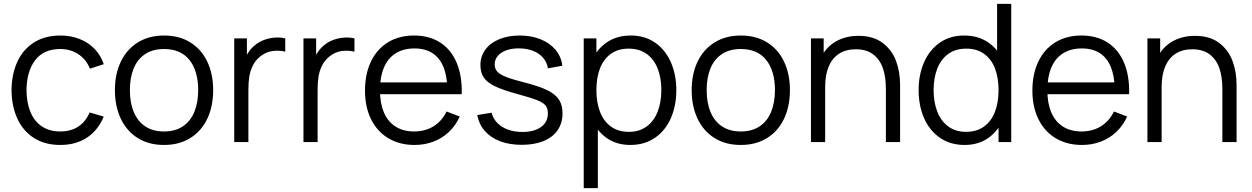

<svg xmlns="http://www.w3.org/2000/svg" viewBox="-20 -740 6520 1000"><path d="M294 15Q214.3 15 157.4 -21Q100.5 -57 70.8 -121.4Q41 -185.8 40 -270Q41 -355.7 71.1 -419.9Q101.2 -484.2 158.2 -519.6Q215.3 -555 294.7 -555Q348.7 -555 394.6 -536.9Q440.5 -518.8 472.9 -485.1Q505.3 -451.3 520.3 -405.7L448.3 -382.3Q429.3 -430.5 388.3 -457.6Q347.3 -484.7 294 -484.7Q207.7 -484.7 163.3 -426.7Q119 -368.7 118 -270Q118.7 -204.5 138.7 -156.3Q158.7 -108.2 198 -81.8Q237.3 -55.3 294 -55.3Q348.7 -55.3 387.4 -80.5Q426.2 -105.7 446.7 -154.3L520.3 -132.7Q490.3 -60.7 432.3 -22.8Q374.3 15 294 15Z M834.2 15Q755 15 697.3 -21.1Q639.7 -57.2 609.1 -121.9Q578.5 -186.7 578.5 -270.7Q578.5 -355.2 609.6 -419.6Q640.7 -484 698.6 -519.5Q756.5 -555 834.2 -555Q913.7 -555 971.4 -519.1Q1029.2 -483.2 1059.7 -418.8Q1090.2 -354.5 1090.2 -270.7Q1090.2 -185.7 1059.4 -121.1Q1028.7 -56.5 970.8 -20.8Q912.8 15 834.2 15ZM834.2 -55.3Q892.7 -55.3 932.6 -82.1Q972.5 -108.8 992.3 -157.4Q1012.2 -206 1012.2 -270.7Q1012.2 -370.5 966.7 -427.6Q921.2 -484.7 834.2 -484.7Q775 -484.7 735.2 -457.8Q695.5 -431 676 -383Q656.5 -335 656.5 -270.7Q656.5 -205 676.8 -156.5Q697 -108 736.8 -81.7Q776.5 -55.3 834.2 -55.3Z M1200 0V-540H1266V-410L1253 -427Q1262 -450.7 1276.4 -471.1Q1290.8 -491.5 1308 -504.7Q1328.3 -522.3 1356.2 -532.4Q1384 -542.5 1412.7 -544.2Q1441.3 -546 1465.7 -540V-471Q1432.3 -479 1398.2 -474Q1364.2 -469 1336.3 -446.7Q1310.7 -426.7 1296.8 -398.4Q1283 -370.2 1278.3 -340.2Q1273.7 -310.3 1273.7 -269.3V0Z M1560.5 0V-540H1626.5V-410L1613.5 -427Q1622.5 -450.7 1636.9 -471.1Q1651.3 -491.5 1668.5 -504.7Q1688.8 -522.3 1716.7 -532.4Q1744.5 -542.5 1773.2 -544.2Q1801.8 -546 1826.2 -540V-471Q1792.8 -479 1758.8 -474Q1724.7 -469 1696.8 -446.7Q1671.2 -426.7 1657.3 -398.4Q1643.5 -370.2 1638.8 -340.2Q1634.2 -310.3 1634.2 -269.3V0Z M2139.3 15Q2061.3 15 2002.9 -19.8Q1944.5 -54.7 1912.8 -118.7Q1881 -182.7 1881 -267.7Q1881 -355.3 1912.4 -420.2Q1943.8 -485.2 2001.5 -520.1Q2059.2 -555 2136.7 -555Q2216 -555 2272.8 -518.4Q2329.7 -481.8 2358.6 -412.9Q2387.5 -344 2384.8 -249.3H2310V-275.3Q2308.7 -345.5 2289 -392.6Q2269.3 -439.7 2231.5 -463.7Q2193.7 -487.7 2138.7 -487.7Q2081 -487.7 2040.7 -462.2Q2000.3 -436.8 1979.7 -388.2Q1959 -339.5 1959 -270Q1959 -202.2 1979.7 -154.1Q2000.3 -106 2040.3 -80.7Q2080.3 -55.3 2136.7 -55.3Q2194.2 -55.3 2237.6 -82Q2281 -108.7 2306 -159.3L2374.7 -133Q2353.3 -86.2 2318.2 -52.9Q2283 -19.7 2237.3 -2.3Q2191.7 15 2139.3 15ZM1933 -249.3V-311H2345.7V-249.3Z M2697.2 14.3Q2634.3 14.3 2585.3 -4.1Q2536.3 -22.5 2505.6 -57.3Q2474.8 -92.2 2465.5 -140.7L2540.5 -153Q2548.3 -122.2 2570.3 -99.6Q2592.3 -77 2625.9 -64.8Q2659.5 -52.7 2701.2 -52.7Q2741.7 -52.7 2771.6 -64.3Q2801.5 -76 2817.5 -97.7Q2833.5 -119.3 2833.5 -148.7Q2833.5 -174.7 2821.9 -189.9Q2810.3 -205.2 2777.8 -218.2Q2745.2 -231.2 2673.5 -250.7Q2598.8 -270.7 2557.8 -290.7Q2516.8 -310.7 2499.5 -336.5Q2482.2 -362.3 2482.2 -401Q2482.2 -446.5 2507.8 -481.5Q2533.5 -516.5 2580 -535.8Q2626.5 -555 2687.2 -555Q2747.5 -555 2795.9 -535.3Q2844.3 -515.7 2873.9 -479.9Q2903.5 -444.2 2908.8 -397.7L2833.8 -384Q2828.7 -415.3 2809 -438.7Q2789.3 -462 2757.8 -474.7Q2726.3 -487.3 2686.2 -488Q2648.2 -488.8 2618.8 -478.6Q2589.3 -468.3 2572.9 -449.1Q2556.5 -429.8 2556.5 -404.7Q2556.5 -382.5 2569.7 -367.4Q2582.8 -352.3 2616 -339.2Q2649.2 -326.2 2714.5 -309.7Q2790.2 -290.3 2832 -269.4Q2873.8 -248.5 2891.8 -220.3Q2909.8 -192.2 2909.8 -149.7Q2909.8 -99 2884.3 -61.9Q2858.8 -24.8 2810.8 -5.2Q2762.8 14.3 2697.2 14.3Z M3262.8 15Q3190.5 15 3138.4 -22.2Q3086.3 -59.5 3059.4 -124.2Q3032.5 -188.8 3032.5 -270.7Q3032.5 -353.3 3059.4 -417.7Q3086.3 -482 3139.1 -518.5Q3191.8 -555 3265.8 -555Q3338.2 -555 3391.8 -518Q3445.3 -481 3473.9 -416.3Q3502.5 -351.7 3502.5 -270.7Q3502.5 -189.2 3473.9 -124.2Q3445.3 -59.2 3391.1 -22.1Q3336.8 15 3262.8 15ZM3020.2 240V-540H3086.2V-133.3H3093.8V240ZM3255.5 -53.3Q3310.3 -53.3 3348.3 -81.5Q3386.3 -109.7 3405.4 -158.8Q3424.5 -208 3424.5 -270.7Q3424.5 -333.2 3405.7 -382Q3386.8 -430.8 3348.5 -458.8Q3310.2 -486.7 3253.8 -486.7Q3199 -486.7 3161.3 -459.4Q3123.7 -432.2 3104.9 -383.7Q3086.2 -335.2 3086.2 -270.7Q3086.2 -206.7 3105 -157.7Q3123.8 -108.7 3161.8 -81Q3199.8 -53.3 3255.5 -53.3Z M3838.2 15Q3759 15 3701.3 -21.1Q3643.7 -57.2 3613.1 -121.9Q3582.5 -186.7 3582.5 -270.7Q3582.5 -355.2 3613.6 -419.6Q3644.7 -484 3702.6 -519.5Q3760.5 -555 3838.2 -555Q3917.7 -555 3975.4 -519.1Q4033.2 -483.2 4063.7 -418.8Q4094.2 -354.5 4094.2 -270.7Q4094.2 -185.7 4063.4 -121.1Q4032.7 -56.5 3974.8 -20.8Q3916.8 15 3838.2 15ZM3838.2 -55.3Q3896.7 -55.3 3936.6 -82.1Q3976.5 -108.8 3996.3 -157.4Q4016.2 -206 4016.2 -270.7Q4016.2 -370.5 3970.7 -427.6Q3925.2 -484.7 3838.2 -484.7Q3779 -484.7 3739.2 -457.8Q3699.5 -431 3680 -383Q3660.5 -335 3660.5 -270.7Q3660.5 -205 3680.8 -156.5Q3701 -108 3740.8 -81.7Q3780.5 -55.3 3838.2 -55.3Z M4594 -275.7Q4594 -340 4578.2 -385.3Q4562.3 -430.7 4527.4 -457Q4492.5 -483.3 4437.3 -483.3Q4385.7 -483.3 4350.1 -460.2Q4314.5 -437.2 4296.1 -393.2Q4277.7 -349.3 4277.7 -288L4225.7 -299.7Q4225.7 -380.7 4254.2 -437.9Q4282.7 -495.2 4333.6 -524.2Q4384.5 -553.3 4451.7 -553.3Q4528.7 -553.3 4577.1 -516.5Q4625.5 -479.7 4646.8 -422.8Q4668 -366 4668 -297V0H4594ZM4203.7 0V-540H4270V-407H4277.7V0Z M5004.2 15Q4930.2 15 4875.9 -22.1Q4821.7 -59.2 4793.1 -124.2Q4764.5 -189.2 4764.5 -270.7Q4764.5 -351.7 4793.1 -416.3Q4821.7 -481 4875.2 -518Q4928.8 -555 5001.2 -555Q5075.2 -555 5127.9 -518.5Q5180.7 -482 5207.6 -417.7Q5234.5 -353.3 5234.5 -270.7Q5234.5 -188.8 5207.6 -124.2Q5180.7 -59.5 5128.6 -22.2Q5076.5 15 5004.2 15ZM5011.5 -53.3Q5067.2 -53.3 5105.2 -81Q5143.2 -108.7 5162 -157.7Q5180.8 -206.7 5180.8 -270.7Q5180.8 -335.2 5162.1 -383.7Q5143.3 -432.2 5105.7 -459.4Q5068 -486.7 5013.2 -486.7Q4956.8 -486.7 4918.5 -458.8Q4880.2 -430.8 4861.3 -382Q4842.5 -333.2 4842.5 -270.7Q4842.5 -208 4861.6 -158.8Q4880.7 -109.7 4918.7 -81.5Q4956.7 -53.3 5011.5 -53.3ZM5180.8 0V-406.7H5173.2V-720H5246.8V0Z M5615.3 15Q5537.3 15 5478.9 -19.8Q5420.5 -54.7 5388.8 -118.7Q5357 -182.7 5357 -267.7Q5357 -355.3 5388.4 -420.2Q5419.8 -485.2 5477.5 -520.1Q5535.2 -555 5612.7 -555Q5692 -555 5748.8 -518.4Q5805.7 -481.8 5834.6 -412.9Q5863.5 -344 5860.8 -249.3H5786V-275.3Q5784.7 -345.5 5765 -392.6Q5745.3 -439.7 5707.5 -463.7Q5669.7 -487.7 5614.7 -487.7Q5557 -487.7 5516.7 -462.2Q5476.3 -436.8 5455.7 -388.2Q5435 -339.5 5435 -270Q5435 -202.2 5455.7 -154.1Q5476.3 -106 5516.3 -80.7Q5556.3 -55.3 5612.7 -55.3Q5670.2 -55.3 5713.6 -82Q5757 -108.7 5782 -159.3L5850.7 -133Q5829.3 -86.2 5794.2 -52.9Q5759 -19.7 5713.3 -2.3Q5667.7 15 5615.3 15ZM5409 -249.3V-311H5821.7V-249.3Z M6346.5 -275.7Q6346.5 -340 6330.7 -385.3Q6314.8 -430.7 6279.9 -457Q6245 -483.3 6189.8 -483.3Q6138.2 -483.3 6102.6 -460.2Q6067 -437.2 6048.6 -393.2Q6030.2 -349.3 6030.2 -288L5978.2 -299.7Q5978.2 -380.7 6006.7 -437.9Q6035.2 -495.2 6086.1 -524.2Q6137 -553.3 6204.2 -553.3Q6281.2 -553.3 6329.6 -516.5Q6378 -479.7 6399.2 -422.8Q6420.5 -366 6420.5 -297V0H6346.5ZM5956.2 0V-540H6022.5V-407H6030.2V0Z"/></svg>

Font: Hauora
Style: Regular
Weight: 400
Designer: Wayne Shih
Foundry: WCYS
Version: Version 1.001